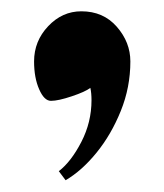

<svg xmlns="http://www.w3.org/2000/svg" viewBox="-20 -169 285 333"><path d="M206.1 -62.5Q206.1 -95.7 182.6 -122.6Q159.2 -149.4 121.1 -149.4Q87.9 -149.4 63.5 -123.5Q39.1 -97.7 39.1 -62.5Q39.1 -34.2 47.9 -14.2Q56.6 5.9 68.4 5.9Q81.1 5.9 104.5 -2Q127.9 -9.8 136.7 -16.6Q138.7 -7.8 138.7 4.9Q138.7 43 121.1 77.1Q103.5 111.3 82 127.9L93.8 143.6Q122.1 127 147.5 95.7Q172.9 64.5 189.5 23.4Q206.1 -17.6 206.1 -62.5Z"/></svg>

Font: Namkio Khamti
Style: Bold
Weight: 700
Designer: Debbi Hosken
Foundry: SIL International
Version: Version 3.917